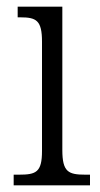

<svg xmlns="http://www.w3.org/2000/svg" viewBox="-20 -556 300 576"><path d="M21 0H250V-32H236C185 -32 167 -40 167 -106V-536H33V-504H41C89 -504 106 -495 106 -431V-103C106 -39 88 -32 37 -32H21Z"/></svg>

Font: Noto Serif Thai Condensed Light
Style: Regular
Weight: 300
Width: 3
Designer: Monotype Design Team
Foundry: Monotype Imaging Inc.
Version: Version 2.002